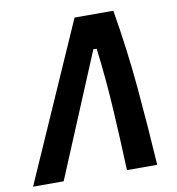

<svg xmlns="http://www.w3.org/2000/svg" viewBox="-105 -765 770 836"><g transform="rotate(-10 280.0 -347.0)"><path d="M-25.9 0 279.8 -693.8H451.2Q481 -519 496.6 -346.2Q512.2 -173.3 522.9 0H389.2Q384.3 -129.9 376.2 -268.8Q368.2 -407.7 351.1 -543.5H336.4L109.4 0Z"/></g></svg>

Font: CaskaydiaCove NFP
Style: Bold Italic
Weight: 700
Italic angle: -10°
Designer: Aaron Bell
Foundry: Saja Typeworks
Version: Version 2111.001; VTT 6.35;Nerd Fonts 3.1.1